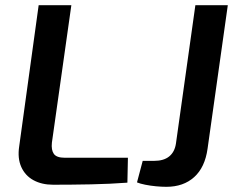

<svg xmlns="http://www.w3.org/2000/svg" viewBox="-20 -710 917 740"><path d="M255 -690 180 -160Q177 -132 187.5 -117Q198 -102 230 -102H473L471 -6Q405 -1 330.5 0.5Q256 2 185 2Q141 2 109 -15.5Q77 -33 62 -66.5Q47 -100 54 -146L129 -690ZM858 -690 780 -137Q770 -65 728.5 -27.5Q687 10 621 10Q603 10 581.5 8Q560 6 540 2Q520 -2 508 -7L530 -90H574Q611 -90 632 -107Q653 -124 658 -156L733 -690Z"/></svg>

Font: Exo 2 SemiBold
Style: Italic
Weight: 600
Italic angle: -8°
Designer: Natanael Gama
Foundry: Natanael Gama
Version: Version 2.010